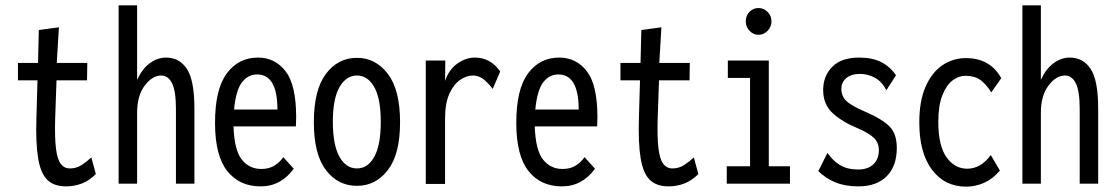

<svg xmlns="http://www.w3.org/2000/svg" viewBox="-20 -686 4165 717"><path d="M227 10Q182 10 157 -14Q132 -38 122.5 -94.5Q113 -151 116 -247L120 -386H47V-451H122L125 -574L200 -584L192 -451H306L305 -386H191L186 -243Q184 -172 189 -131.5Q194 -91 207 -74Q220 -57 241 -57Q265 -57 284.5 -69.5Q304 -82 321 -98L338 -36Q313 -11 285 -0.5Q257 10 227 10Z M423 0V-666H492V-388Q511 -429 539.5 -450Q568 -471 600 -471Q650 -471 678 -428.5Q706 -386 706 -280V0H637V-278Q637 -346 622.5 -375Q608 -404 582 -404Q549 -404 520.5 -366.5Q492 -329 492 -264V0Z M953 10Q874 10 828.5 -47.5Q783 -105 783 -227Q783 -353 827 -412Q871 -471 943 -471Q1007 -471 1046.5 -420Q1086 -369 1086 -248Q1086 -230 1085 -214H852Q855 -125 883 -90Q911 -55 956 -55Q983 -55 1003 -66.5Q1023 -78 1038 -99L1077 -56Q1054 -24 1023 -7Q992 10 953 10ZM854 -277H1016Q1016 -408 940 -408Q906 -408 883.5 -378.5Q861 -349 854 -277Z M1313 8Q1242 8 1197 -51Q1152 -110 1152 -230Q1152 -350 1197 -410Q1242 -470 1313 -470Q1383 -470 1428.5 -410Q1474 -350 1474 -230Q1474 -110 1428.5 -51Q1383 8 1313 8ZM1313 -57Q1354 -57 1378 -101Q1402 -145 1402 -231Q1402 -318 1377.5 -361Q1353 -404 1313 -404Q1273 -404 1248 -361Q1223 -318 1223 -231Q1223 -145 1247.5 -101Q1272 -57 1313 -57Z M1570 1V-460H1643L1642 -384Q1657 -427 1688.5 -449Q1720 -471 1753 -471Q1812 -471 1848 -419L1820 -354Q1800 -380 1783 -392Q1766 -404 1746 -404Q1722 -404 1698 -387.5Q1674 -371 1658 -335.5Q1642 -300 1642 -243V1Z M2078 10Q1999 10 1953.5 -47.5Q1908 -105 1908 -227Q1908 -353 1952 -412Q1996 -471 2068 -471Q2132 -471 2171.5 -420Q2211 -369 2211 -248Q2211 -230 2210 -214H1977Q1980 -125 2008 -90Q2036 -55 2081 -55Q2108 -55 2128 -66.5Q2148 -78 2163 -99L2202 -56Q2179 -24 2148 -7Q2117 10 2078 10ZM1979 -277H2141Q2141 -408 2065 -408Q2031 -408 2008.5 -378.5Q1986 -349 1979 -277Z M2477 10Q2432 10 2407 -14Q2382 -38 2372.5 -94.5Q2363 -151 2366 -247L2370 -386H2297V-451H2372L2375 -574L2450 -584L2442 -451H2556L2555 -386H2441L2436 -243Q2434 -172 2439 -131.5Q2444 -91 2457 -74Q2470 -57 2491 -57Q2515 -57 2534.5 -69.5Q2554 -82 2571 -98L2588 -36Q2563 -11 2535 -0.5Q2507 10 2477 10Z M2694 0V-65H2781V-395H2698V-460H2851V-65H2930V0ZM2813 -556Q2793 -556 2779 -571Q2765 -586 2765 -606Q2765 -627 2778.5 -641.5Q2792 -656 2813 -656Q2832 -656 2846.5 -641.5Q2861 -627 2861 -606Q2861 -586 2846.5 -571Q2832 -556 2813 -556Z M3185 10Q3136 10 3099.5 -5Q3063 -20 3036 -47L3070 -115Q3090 -86 3117 -69.5Q3144 -53 3185 -53Q3221 -53 3241.5 -72.5Q3262 -92 3262 -125Q3262 -152 3244.5 -170Q3227 -188 3183 -207Q3125 -231 3089.5 -263.5Q3054 -296 3054 -350Q3054 -402 3088 -436.5Q3122 -471 3188 -471Q3237 -471 3270 -454.5Q3303 -438 3326 -405L3290 -349Q3274 -381 3247.5 -395.5Q3221 -410 3192 -410Q3159 -410 3140.5 -394.5Q3122 -379 3122 -354Q3122 -327 3140.5 -309Q3159 -291 3213 -268Q3275 -241 3302 -213.5Q3329 -186 3329 -134Q3329 -66 3291.5 -28Q3254 10 3185 10Z M3588 11Q3508 11 3460.5 -52Q3413 -115 3413 -229Q3413 -309 3436.5 -362.5Q3460 -416 3499.5 -442.5Q3539 -469 3587 -469Q3678 -469 3719 -394L3682 -341Q3661 -374 3639.5 -388.5Q3618 -403 3585 -403Q3560 -403 3537 -385.5Q3514 -368 3499 -330Q3484 -292 3484 -231Q3484 -142 3514.5 -99Q3545 -56 3592 -56Q3617 -56 3639 -68.5Q3661 -81 3680 -107L3714 -49Q3689 -19 3656.5 -4Q3624 11 3588 11Z M3798 0V-666H3867V-388Q3886 -429 3914.5 -450Q3943 -471 3975 -471Q4025 -471 4053 -428.5Q4081 -386 4081 -280V0H4012V-278Q4012 -346 3997.5 -375Q3983 -404 3957 -404Q3924 -404 3895.5 -366.5Q3867 -329 3867 -264V0Z"/></svg>

Font: Inconsolata Condensed Medium
Style: Regular
Weight: 500
Width: 3
Monospace: yes
Designer: Raph Levien, Cyreal, Brenton Simpson
Foundry: Raph Levien, Cyreal, Google
Version: Version 3.100; ttfautohint (v1.8.4.7-5d5b)